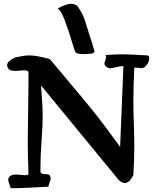

<svg xmlns="http://www.w3.org/2000/svg" viewBox="-20 -1022 814 1017"><path d="M285.2 -977.5Q334 -1002 354.5 -1002Q372.1 -1002 388.7 -992.2Q408.2 -963.9 418 -943.4Q427.7 -922.9 437.5 -889.6Q447.3 -856.4 452.1 -841.8Q470.7 -788.1 480.5 -750V-749Q480.5 -735.4 427.7 -735.4Q385.7 -735.4 379.9 -745.1Q375 -752.9 358.9 -807.6Q342.8 -862.3 322.8 -915Q302.7 -967.8 285.2 -977.5ZM633.8 -671.9Q616.2 -671.9 593.8 -666Q571.3 -660.2 564.5 -660.2Q550.8 -660.2 539.1 -671.9Q533.2 -677.7 533.2 -685.5Q533.2 -690.4 537.6 -702.1Q542 -713.9 542 -719.7Q542 -724.6 539.1 -730.5Q599.6 -734.4 625 -734.4Q666 -734.4 758.8 -728.5Q770.5 -728.5 770.5 -714.8Q770.5 -690.4 750 -669.9Q740.2 -661.1 730.5 -661.1Q727.5 -661.1 714.8 -662.6Q702.1 -664.1 691.4 -664.1Q686.5 -567.4 686.5 -481.4Q686.5 -433.6 689 -362.8Q691.4 -292 691.4 -252Q691.4 -176.8 686.5 -94.7Q685.5 -93.8 680.2 -84Q674.8 -74.2 670.9 -69.3Q667 -64.5 659.7 -59.1Q652.3 -53.7 644.5 -52.7H640.6Q619.1 -52.7 594.7 -85.9L197.3 -569.3Q206.1 -463.9 206.1 -403.3Q206.1 -355.5 200.2 -276.4Q194.3 -197.3 194.3 -138.7V-111.3Q198.2 -99.6 215.8 -99.6H225.6Q239.3 -99.6 244.1 -91.8Q248 -85 248 -77.1Q248 -70.3 242.7 -55.7Q237.3 -41 236.3 -33.2Q202.1 -32.2 151.4 -28.8Q100.6 -25.4 65.4 -25.4H36.1Q35.2 -33.2 29.3 -47.9Q23.4 -62.5 23.4 -69.3Q23.4 -76.2 27.3 -83Q38.1 -97.7 64.5 -97.7Q73.2 -97.7 89.8 -95.7Q106.4 -93.8 113.3 -93.8Q125 -93.8 130.9 -99.6Q127 -202.1 127 -279.3Q127 -316.4 128.9 -425.8Q130.9 -535.2 130.9 -641.6Q126 -649.4 107.4 -649.4Q100.6 -649.4 84.5 -647.9Q68.4 -646.5 60.5 -646.5Q26.4 -646.5 19.5 -667Q17.6 -672.9 17.6 -675.8Q17.6 -698.2 58.6 -716.8Q105.5 -728.5 136.7 -728.5Q172.9 -728.5 244.1 -709Q287.1 -657.2 339.4 -595.2Q391.6 -533.2 413.1 -507.3Q434.6 -481.4 468.8 -439.5Q502.9 -397.5 535.2 -354Q567.4 -310.5 616.2 -244.1Z"/></svg>

Font: LPEducational
Style: Medium
Weight: 500
Designer: Based on Essays1743, by John Stracke, which says:

Based on the typeface in a 1743 English translation of the essays of 
Version: Version 001.204